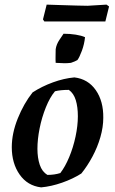

<svg xmlns="http://www.w3.org/2000/svg" viewBox="-20 -803 497 831"><path d="M158 8Q99 1 65 -47.5Q31 -96 31 -166Q31 -226 57 -290.5Q83 -355 121 -403Q161 -429 209 -446.5Q257 -464 302 -468Q361 -461 394.5 -413Q428 -365 427 -293Q427 -253 414.5 -209.5Q402 -166 380 -125Q358 -84 332 -52Q296 -29 249 -12.5Q202 4 158 8ZM185 -46Q216 -46 241 -54Q262 -81 279.5 -123Q297 -165 307 -212Q317 -259 317 -300Q317 -340 308 -369.5Q299 -399 278 -414Q242 -414 218 -408Q196 -382 178.5 -338.5Q161 -295 151.5 -247.5Q142 -200 142 -159Q142 -120 152 -90Q162 -60 185 -46ZM221 -531Q220 -543 220.5 -561.5Q221 -580 221 -590Q224 -611 237.5 -631Q251 -651 255 -657Q283 -657 308 -653Q333 -649 348 -642Q345 -612 334.5 -583.5Q324 -555 315 -543Q305 -537 287 -531Q272 -529 255.5 -529.5Q239 -530 221 -531ZM172 -710 166 -719 182 -783Q208 -782 243 -781Q278 -780 310 -779Q342 -778 359 -778L441 -783L452 -775L436 -710Z"/></svg>

Font: Labrada SemiBold
Style: Italic
Weight: 600
Italic angle: -7°
Designer: Mercedes Jáuregui
Foundry: Omnibus-Type Team
Version: Version 1.000; ttfautohint (v1.8.4.7-5d5b)